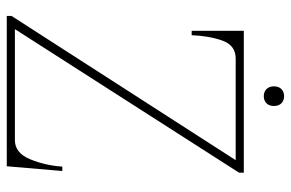

<svg xmlns="http://www.w3.org/2000/svg" viewBox="-166 -693 859 567"><g transform="rotate(90 263.5 -409.5)"><path d="M235 -789Q235 -803 243 -811Q251 -819 264 -819Q277 -819 285 -811Q293 -803 293 -789Q293 -775 285 -767Q277 -759 264 -759Q251 -759 243 -767Q235 -775 235 -789ZM27 -14 453 -676H153Q114 -676 100 -637Q86 -598 84 -546H71V-700H490V-686L66 -24H394Q432 -24 450.5 -69.5Q469 -115 472 -164H485L471 0H27Z"/></g></svg>

Font: Taviraj Thin
Style: Regular
Weight: 250
Designer: Katatrad Team
Foundry: CadsonDemak
Version: Version 1.001